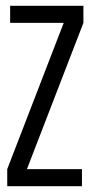

<svg xmlns="http://www.w3.org/2000/svg" viewBox="-20 -643 313 663"><path d="M268 -623V-564H15V-623ZM200 -564H268L73 -59H5ZM263 -59V0H5V-59Z"/></svg>

Font: Teko Variable Light
Style: Regular
Weight: 300
Designer: Manushi Parikh, Jonny Pinhorn
Foundry: Indian Type Foundry
Version: Version 3.000